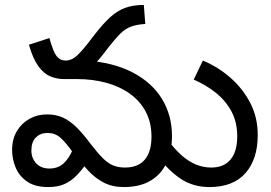

<svg xmlns="http://www.w3.org/2000/svg" viewBox="-20 -745 1098 777"><path d="M828 12Q761 12 710.5 -22Q660 -56 621 -111L661 -176Q689 -139 716.5 -115Q744 -91 773.5 -79Q803 -67 835 -67Q886 -67 913 -99.5Q940 -132 940 -193Q940 -251 916.5 -294.5Q893 -338 853.5 -369.5Q814 -401 764 -423L801 -500Q863 -474 913 -430Q963 -386 993 -328Q1023 -270 1023 -199Q1023 -100 973 -44Q923 12 828 12ZM481 12Q435 12 400 -6Q365 -24 335.5 -56Q306 -88 273 -131Q244 -171 223 -189Q202 -207 172 -207Q144 -207 125.5 -189Q107 -171 107 -136Q107 -105 126.5 -84Q146 -63 180 -63Q214 -63 236.5 -83Q259 -103 275 -141L328 -81Q309 -54 288 -33Q267 -12 240.5 0Q214 12 175 12Q122 12 90 -10Q58 -32 43.5 -66.5Q29 -101 29 -138Q29 -182 48 -214Q67 -246 99 -264Q131 -282 170 -282Q206 -282 234 -269.5Q262 -257 289 -230.5Q316 -204 348 -161Q375 -126 396 -105Q417 -84 438 -75.5Q459 -67 486 -67Q539 -67 566 -99Q593 -131 593 -192Q593 -249 570 -292.5Q547 -336 506 -365.5Q465 -395 410 -410Q355 -425 292 -425H243L326 -500Q437 -493 515.5 -452.5Q594 -412 635 -345.5Q676 -279 676 -194Q676 -135 655 -88Q634 -41 590.5 -14.5Q547 12 481 12ZM239 -425Q210 -425 183.5 -436Q157 -447 135 -477.5Q113 -508 97 -564L180 -591Q195 -536 209 -518Q223 -500 245 -500Q265 -500 282.5 -512.5Q300 -525 332 -565L363 -605Q397 -649 425.5 -675Q454 -701 486 -713Q518 -725 562 -725L568 -648Q533 -646 509.5 -637Q486 -628 466.5 -608.5Q447 -589 421 -556L398 -526Q370 -490 345 -468Q320 -446 294.5 -435.5Q269 -425 239 -425Z"/></svg>

Font: telugu25
Style: Book
Weight: 400
Designer: Jelle Bosma - Monotype Design Team
Foundry: Monotype Imaging Inc.
Version: Version 2.003